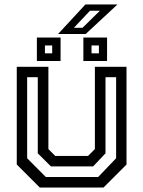

<svg xmlns="http://www.w3.org/2000/svg" viewBox="-20 -839 641 859"><path d="M158 0 55 -103V-540H196.5V-172L227 -141.5H374L404.5 -172V-540H546V-103L443 0ZM185 -47H419L499.5 -131V-493.5H452V-153L396.5 -94.5H208L149 -153V-493.5H101.5V-131ZM353 -566V-671H459V-566ZM145 -566V-671H251V-566ZM181 -600.5H213.5V-635.5H181ZM389.5 -600.5H422.5V-635.5H389.5ZM240 -687 362 -819H505.5L363.5 -687ZM310.5 -714.5H349L427 -791H382.5Z"/></svg>

Font: Tourney Thin Medium
Style: Regular
Weight: 500
Version: Version 1.015